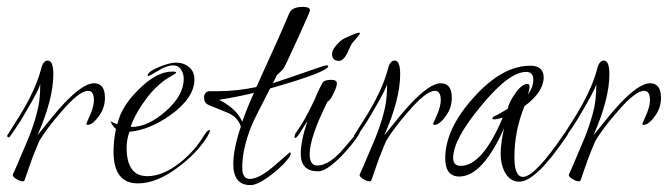

<svg xmlns="http://www.w3.org/2000/svg" viewBox="-20 -524 1941 558"><path d="M46 3Q39 3 28 -3.5Q17 -10 17 -16L29 -43Q46 -82 61.5 -119.5Q77 -157 87 -195Q97 -229 97 -279Q94 -269 84 -250Q74 -231 57 -202Q41 -174 28.5 -155.5Q16 -137 8 -126Q8 -125 6 -125Q1 -125 1 -129Q1 -131 2 -132L33 -181Q60 -224 76 -259.5Q92 -295 99 -322Q105 -348 119 -348Q135 -348 135 -308Q135 -236 89 -131Q143 -199 164 -221Q221 -282 253 -282Q285 -282 285 -240Q285 -211 269 -189Q250 -161 234 -161Q231 -161 231 -165Q231 -165 242 -190Q253 -215 253 -233Q253 -260 236 -260Q210 -260 158 -199Q136 -174 120 -152.5Q104 -131 94 -114Q93 -111 84 -90Q75 -69 61 -28L51 1Q49 3 46 3Z M381 9Q310 9 310 -83Q310 -97 311.5 -113.5Q313 -130 317 -149Q313 -152 309 -157.5Q305 -163 301 -171Q305 -170 309.5 -167.5Q314 -165 321 -163Q332 -213 381 -262Q434 -316 481 -316Q492 -316 492 -313Q492 -311 478 -303Q441 -283 408 -241Q375 -198 360 -157L362 -155Q410 -155 462 -201Q514 -247 514 -295Q514 -310 506 -322Q498 -334 484 -334Q464 -334 439 -318Q414 -303 411 -303Q409 -303 409 -304Q409 -316 444 -330Q474 -342 491 -342Q514 -342 529.5 -329Q545 -316 545 -293Q545 -240 476 -190Q414 -146 356 -141Q348 -117 348 -95Q348 -12 408 -12Q454 -12 504 -52Q546 -85 574 -132Q583 -146 589 -146Q590 -146 590 -144Q590 -140 582 -126Q551 -77 495 -36Q434 9 381 9Z M708 14Q658 14 658 -47Q658 -91 680 -156Q676 -169 666.5 -179.5Q657 -190 640 -197L586 -219Q573 -225 573 -240Q573 -256 587 -259H614Q667 -259 725 -271L726 -273L792 -419L821 -486Q829 -504 860 -504Q881 -504 881 -494Q881 -490 844 -409Q807 -327 802 -322L785 -306L773 -282Q788 -287 824.5 -299.5Q861 -312 919 -332Q923 -333 926 -333.5Q929 -334 930 -334Q934 -334 934 -332Q934 -315 765 -267Q745 -228 731 -200.5Q717 -173 710 -156Q684 -90 684 -37Q684 -4 706 -4Q733 -4 777 -42L822 -81Q825 -81 825 -78Q825 -75 822 -69Q806 -45 771 -18Q730 14 708 14ZM684 -170Q691 -190 699.5 -211Q708 -232 718 -254Q693 -248 667.5 -243Q642 -238 617 -234Q669 -207 684 -170Z M965 -347Q945 -347 945 -368Q945 -378 957.5 -392.5Q970 -407 980 -412Q1016 -429 1023 -429Q1026 -429 1026 -427Q1026 -424 1003 -398Q1001 -396 988 -367Q977 -347 965 -347ZM905 -26Q854 -26 854 -77Q854 -115 874 -173L856 -145Q843 -123 838 -123Q836 -123 836 -126Q836 -134 842 -141Q866 -174 895 -236Q898 -244 903.5 -256Q909 -268 917 -283Q922 -292 942 -292Q959 -292 959 -282Q959 -271 949 -252Q940 -232 932 -229Q880 -125 880 -76Q880 -43 902 -43Q938 -43 981 -95Q1026 -147 1025 -147Q1027 -147 1027 -144Q1027 -143 1025 -137Q1016 -121 1002.5 -104.5Q989 -88 972 -70Q928 -26 905 -26Z M1054 3Q1047 3 1036 -3.5Q1025 -10 1025 -16L1037 -43Q1054 -82 1069.5 -119.5Q1085 -157 1095 -195Q1105 -229 1105 -279Q1102 -269 1092 -250Q1082 -231 1065 -202Q1049 -174 1036.5 -155.5Q1024 -137 1016 -126Q1016 -125 1014 -125Q1009 -125 1009 -129Q1009 -131 1010 -132L1041 -181Q1068 -224 1084 -259.5Q1100 -295 1107 -322Q1113 -348 1127 -348Q1143 -348 1143 -308Q1143 -236 1097 -131Q1151 -199 1172 -221Q1229 -282 1261 -282Q1293 -282 1293 -240Q1293 -211 1277 -189Q1258 -161 1242 -161Q1239 -161 1239 -165Q1239 -165 1250 -190Q1261 -215 1261 -233Q1261 -260 1244 -260Q1218 -260 1166 -199Q1144 -174 1128 -152.5Q1112 -131 1102 -114Q1101 -111 1092 -90Q1083 -69 1069 -28L1059 1Q1057 3 1054 3Z M1489 4Q1462 4 1447 -24Q1435 -47 1435 -77Q1435 -92 1437.5 -110.5Q1440 -129 1445 -151Q1382 -11 1315 -11Q1274 -11 1274 -64Q1274 -149 1356 -240Q1439 -333 1521 -333Q1560 -333 1560 -299Q1560 -257 1504 -215Q1475 -143 1475 -67Q1475 -10 1500 -10Q1535 -10 1620 -136Q1626 -144 1629 -144Q1632 -144 1632 -140Q1632 -135 1628 -130Q1538 4 1489 4ZM1319 -42Q1382 -42 1441 -182Q1433 -180 1426.5 -178.5Q1420 -177 1415 -177Q1411 -177 1411 -180Q1411 -185 1425 -190L1456 -208Q1458 -225 1477 -252Q1496 -280 1513 -280Q1519 -280 1519 -271Q1519 -264 1514 -249Q1530 -271 1530 -292Q1530 -315 1509 -315Q1459 -315 1378 -216Q1297 -119 1297 -65Q1297 -42 1319 -42Z M1662 3Q1655 3 1644 -3.5Q1633 -10 1633 -16L1645 -43Q1662 -82 1677.5 -119.5Q1693 -157 1703 -195Q1713 -229 1713 -279Q1710 -269 1700 -250Q1690 -231 1673 -202Q1657 -174 1644.5 -155.5Q1632 -137 1624 -126Q1624 -125 1622 -125Q1617 -125 1617 -129Q1617 -131 1618 -132L1649 -181Q1676 -224 1692 -259.5Q1708 -295 1715 -322Q1721 -348 1735 -348Q1751 -348 1751 -308Q1751 -236 1705 -131Q1759 -199 1780 -221Q1837 -282 1869 -282Q1901 -282 1901 -240Q1901 -211 1885 -189Q1866 -161 1850 -161Q1847 -161 1847 -165Q1847 -165 1858 -190Q1869 -215 1869 -233Q1869 -260 1852 -260Q1826 -260 1774 -199Q1752 -174 1736 -152.5Q1720 -131 1710 -114Q1709 -111 1700 -90Q1691 -69 1677 -28L1667 1Q1665 3 1662 3Z"/></svg>

Font: Love Light
Style: Regular
Weight: 400
Designer: Robert E. Leuschke
Foundry: Robert E. Leuschke
Version: Version 1.010; ttfautohint (v1.8.3)